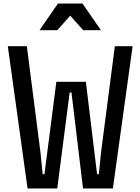

<svg xmlns="http://www.w3.org/2000/svg" viewBox="-20 -1060 790 1080"><path d="M131 -800 208 -200 220 -80H230L297 -600H463L526 -80H536L548 -200L626 -800H726L615 0H447L382 -540H372L302 0H135L24 -800ZM202 -890 306 -1040H444L548 -890H448L342 -1009H408L302 -890Z"/></svg>

Font: Martian Mono SemiExpanded
Style: Regular
Weight: 400
Width: 6
Monospace: yes
Designer: Roman Shamin
Foundry: Evil Martians
Version: Version 1.000